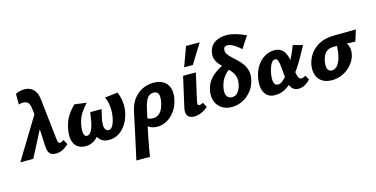

<svg xmlns="http://www.w3.org/2000/svg" viewBox="-108 -1193 3850 1964"><g transform="rotate(-15 1816.5 -211.0)"><path d="M357 8Q335 8 315.5 -0.5Q296 -9 284.5 -32Q273 -55 271 -98L258 -382L240 -512Q234 -550 217 -566Q200 -582 170 -583Q159 -583 145 -581Q131 -579 121 -574V-688Q136 -696 160.5 -703.5Q185 -711 214 -711Q246 -711 275 -698.5Q304 -686 326 -653.5Q348 -621 354 -560L402 -131Q404 -104 411.5 -96Q419 -88 427 -88Q436 -88 447 -93Q458 -98 469 -106L496 -55Q463 -24 430 -8Q397 8 357 8ZM-17 0 277 -483 297 -342 120 0Z M674 14Q619 14 584.5 -13.5Q550 -41 540 -93.5Q530 -146 547 -220Q561 -285 591 -333Q621 -381 670 -430L797 -413Q761 -376 730.5 -330Q700 -284 686 -222Q679 -189 677.5 -157.5Q676 -126 684.5 -105.5Q693 -85 715 -85Q730 -85 742.5 -97Q755 -109 765.5 -130Q776 -151 783.5 -180Q791 -209 796 -242L806 -311H927L910 -240Q897 -187 897.5 -153Q898 -119 909.5 -102Q921 -85 940 -85Q959 -85 972 -97.5Q985 -110 995 -133.5Q1005 -157 1012 -190Q1020 -229 1020.5 -269.5Q1021 -310 1014 -347.5Q1007 -385 990 -415L1128 -432Q1150 -379 1156 -323Q1162 -267 1150 -211Q1136 -146 1103.5 -95Q1071 -44 1024.5 -15Q978 14 920 14Q860 14 826.5 -21.5Q793 -57 789 -110L840 -102Q810 -43 767.5 -14.5Q725 14 674 14Z M1134 289Q1148 225 1161.5 165Q1175 105 1187.5 46Q1200 -13 1213 -74Q1226 -135 1240 -200Q1256 -278 1295.5 -329.5Q1335 -381 1390 -407.5Q1445 -434 1507 -434Q1573 -434 1614.5 -406.5Q1656 -379 1671 -329Q1686 -279 1671 -212Q1657 -145 1621 -94.5Q1585 -44 1536 -16.5Q1487 11 1433 11Q1402 11 1377.5 2.5Q1353 -6 1336 -20Q1319 -34 1314 -50L1346 -106Q1357 -94 1376.5 -89Q1396 -84 1413 -84Q1444 -84 1467.5 -99.5Q1491 -115 1507.5 -145Q1524 -175 1533 -220Q1545 -282 1532 -309Q1519 -336 1483 -336Q1459 -336 1439 -323.5Q1419 -311 1404 -282Q1389 -253 1378 -205Q1361 -129 1347.5 -69Q1334 -9 1324 40.5Q1314 90 1306 132Q1298 174 1291 212.5Q1284 251 1279 289Z M1823 8Q1796 8 1775.5 -3Q1755 -14 1747 -39Q1739 -64 1748 -105L1820 -424H1955L1889 -131Q1885 -113 1888 -102Q1891 -91 1904 -91Q1912 -91 1921 -94Q1930 -97 1944 -106L1971 -55Q1937 -23 1898.5 -7.5Q1860 8 1823 8ZM1853 -505 1928 -711H2073L1945 -505Z M2223 14Q2173 14 2136 -4Q2099 -22 2075.5 -53.5Q2052 -85 2045 -127Q2038 -169 2049 -217Q2060 -265 2084.5 -301Q2109 -337 2141 -362.5Q2173 -388 2206 -406Q2239 -424 2266.5 -434.5Q2294 -445 2310 -451L2345 -396Q2307 -379 2275 -352.5Q2243 -326 2221 -289.5Q2199 -253 2189 -206Q2180 -165 2185.5 -137.5Q2191 -110 2207.5 -96.5Q2224 -83 2249 -83Q2278 -83 2297.5 -99Q2317 -115 2329 -139.5Q2341 -164 2346 -190Q2357 -239 2345.5 -275Q2334 -311 2309.5 -340Q2285 -369 2256.5 -395Q2228 -421 2204 -448.5Q2180 -476 2169 -510Q2158 -544 2169 -590Q2184 -652 2234.5 -681.5Q2285 -711 2355 -711Q2398 -711 2448.5 -697Q2499 -683 2559 -655L2477 -530Q2458 -548 2434 -566Q2410 -584 2385.5 -596Q2361 -608 2339 -608Q2324 -608 2312 -602Q2300 -596 2297 -578Q2292 -551 2306.5 -527.5Q2321 -504 2346.5 -480.5Q2372 -457 2400.5 -430.5Q2429 -404 2452.5 -370.5Q2476 -337 2485.5 -295Q2495 -253 2482 -199Q2467 -134 2427.5 -86.5Q2388 -39 2335 -12.5Q2282 14 2223 14Z M2682 11Q2623 11 2591 -21Q2559 -53 2552 -106.5Q2545 -160 2560 -223Q2575 -289 2609 -336.5Q2643 -384 2689.5 -409.5Q2736 -435 2787 -435Q2829 -435 2855.5 -418Q2882 -401 2897 -372.5Q2912 -344 2919.5 -309.5Q2927 -275 2930 -240Q2934 -198 2938.5 -163Q2943 -128 2953 -106.5Q2963 -85 2984 -85Q2993 -85 3004.5 -89Q3016 -93 3028 -102L3054 -55Q3034 -30 3000.5 -10Q2967 10 2929 10Q2892 10 2871 -9Q2850 -28 2839.5 -58.5Q2829 -89 2825 -126Q2821 -163 2818 -200Q2815 -244 2810.5 -276Q2806 -308 2797.5 -325.5Q2789 -343 2771 -343Q2753 -343 2739 -327Q2725 -311 2714.5 -283.5Q2704 -256 2697 -222Q2689 -182 2690 -151.5Q2691 -121 2702.5 -103.5Q2714 -86 2736 -86Q2761 -86 2789 -109Q2817 -132 2845 -169Q2873 -206 2899 -252.5Q2925 -299 2947 -347Q2969 -395 2985 -437L3087 -410Q3056 -353 3022.5 -293.5Q2989 -234 2951 -179.5Q2913 -125 2871.5 -82Q2830 -39 2783 -14Q2736 11 2682 11Z M3282 14Q3218 14 3177 -13.5Q3136 -41 3121 -90Q3106 -139 3118 -200Q3131 -260 3168 -310Q3205 -360 3266 -390.5Q3327 -421 3410 -422L3650 -425L3613 -306Q3552 -309 3496.5 -310.5Q3441 -312 3385 -312Q3348 -312 3322.5 -298.5Q3297 -285 3282.5 -260Q3268 -235 3260 -199Q3249 -144 3260.5 -113.5Q3272 -83 3307 -83Q3333 -83 3353.5 -101Q3374 -119 3388 -149.5Q3402 -180 3409 -217Q3412 -227 3414 -244.5Q3416 -262 3417.5 -281.5Q3419 -301 3420 -318Q3421 -335 3419 -341L3488 -363Q3504 -341 3520.5 -316.5Q3537 -292 3544.5 -261Q3552 -230 3543 -186Q3536 -151 3513.5 -115Q3491 -79 3456.5 -50Q3422 -21 3377.5 -3.5Q3333 14 3282 14Z"/></g></svg>

Font: Ysabeau Infant ExtraBold
Style: Italic
Weight: 800
Italic angle: -12°
Designer: Christian Thalmann (Catharsis Fonts)
Version: Version 2.001;gftools[0.9.30]; featfreeze: ss01,ss02,lnum